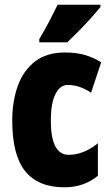

<svg xmlns="http://www.w3.org/2000/svg" viewBox="-20 -786 473 816"><path d="M254 10Q142 10 87 -58.5Q32 -127 32 -274Q32 -355 55.5 -420.5Q79 -486 128.5 -524.5Q178 -563 257 -563Q303 -563 340 -552.5Q377 -542 410 -521L367 -392Q318 -425 268 -425Q235 -425 215.5 -386Q196 -347 196 -274Q196 -128 272 -128Q335 -128 396 -177V-39Q337 10 254 10ZM407 -756Q393 -739 369.5 -712.5Q346 -686 318.5 -658Q291 -630 266 -606H147V-620Q171 -660 190 -696.5Q209 -733 225 -766H407Z"/></svg>

Font: Noto Sans Gujarati UI ExtraCondensed Black
Style: Regular
Weight: 900
Width: 2
Designer: Jelle Bosma - Monotype Design Team, Universal Thirst
Foundry: Monotype Imaging Inc.
Version: Version 2.106; ttfautohint (v1.8.4.7-5d5b)